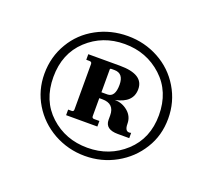

<svg xmlns="http://www.w3.org/2000/svg" viewBox="-77 -705 646 583"><g transform="rotate(20 246.0 -413.5)"><path d="M145 -246Q99 -272 72.5 -316Q46 -360 46 -413Q46 -468 73 -513Q99 -557 145 -582Q191 -607 246 -607Q300 -607 346 -582Q392 -557 419 -512Q446 -467 446 -413Q446 -358 419 -315Q392 -271 346 -245.5Q300 -220 246 -220Q192 -220 145 -246ZM416 -413Q416 -489 366 -535Q316 -581 245 -581Q174 -581 124.5 -535Q75 -489 75 -413Q75 -337 124.5 -291.5Q174 -246 245 -246Q316 -246 366 -292Q416 -338 416 -413ZM151 -317V-335H163Q169 -335 169 -342V-489Q169 -496 161 -496H151V-514H253Q330 -514 330 -466Q330 -422 274 -411Q298 -411 316.5 -395.5Q335 -380 335 -356Q335 -342 340 -336.5Q345 -331 355 -334V-317H318Q277 -317 277 -348V-362Q277 -400 238 -400H228V-342Q228 -335 235 -335H252V-317ZM228 -419H247Q272 -419 272 -459Q272 -496 242 -496H233Q228 -496 228 -493Z"/></g></svg>

Font: UnnaRegular
Style: Regular
Weight: 400
Designer: Jorge de Buen Unna
Foundry: Omnibus-Type
Version: Version 2.008;hotconv 1.0.109;makeotfexe 2.5.65596